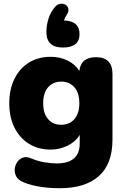

<svg xmlns="http://www.w3.org/2000/svg" viewBox="-20 -803 666 1014"><path d="M303 -144Q347 -144 373 -174Q399 -204 399 -258Q399 -312 373 -342Q347 -372 303 -372Q260 -372 234 -342Q208 -312 208 -258Q208 -204 234 -174Q260 -144 303 -144ZM296 191Q241 191 193 183.5Q145 176 110 162Q74 149 63.5 124Q53 99 61 73.5Q69 48 90 34.5Q111 21 138 31Q181 49 217 54.5Q253 60 279 60Q401 60 401 -45V-91Q381 -56 338.5 -34.5Q296 -13 248 -13Q182 -13 133 -43.5Q84 -74 56.5 -129Q29 -184 29 -258Q29 -332 56.5 -387Q84 -442 133 -472.5Q182 -503 248 -503Q298 -503 338.5 -482.5Q379 -462 399 -428Q407 -501 487 -501Q574 -501 574 -412V-66Q574 63 502 127Q430 191 296 191ZM312 -552Q225 -552 225 -634Q225 -669 236 -704Q247 -739 271 -767Q283 -781 298.5 -783Q314 -785 326 -778Q338 -771 341 -756.5Q344 -742 332 -724Q323 -712 318 -695Q400 -692 400 -623Q400 -552 312 -552Z"/></svg>

Font: Chiron GoRound TC H
Style: Regular
Weight: 900
Designer: Ryoko NISHIZUKA 西塚涼子 (kana, bopomofo & ideographs); Paul D. Hunt (Latin, Greek & Cyrillic); Sandoll Communications 산돌커뮤니
Foundry: Adobe
Version: Version 1.000;hotconv 1.1.1;makeotfexe 2.6.0